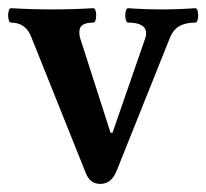

<svg xmlns="http://www.w3.org/2000/svg" viewBox="-21 -438 504 469"><path d="M189 -14.2 55.2 -348.1Q48.3 -365.7 35.9 -374.3Q23.4 -382.8 5.9 -382.8Q1.5 -382.8 -0.2 -391.6Q-2 -400.4 -0.2 -409.2Q1.5 -418 5.9 -418Q56.6 -415 106.4 -415Q156.7 -415 207 -418Q211.4 -418 213.1 -409.2Q214.8 -400.4 213.1 -391.6Q211.4 -382.8 207 -382.8Q189.9 -382.8 181.4 -377.4Q172.9 -372.1 172.9 -360.8Q172.9 -350.6 173.8 -348.1L249 -113.8H253.9L334 -345.2Q335.9 -350.6 335.9 -356.9Q335.9 -369.6 325 -376.2Q314 -382.8 292 -382.8Q287.6 -382.8 285.9 -391.6Q284.2 -400.4 285.9 -409.2Q287.6 -418 292 -418Q333 -415 374 -415Q415 -415 456.1 -418Q460.4 -418 462.2 -409.2Q463.9 -400.4 462.2 -391.6Q460.4 -382.8 456.1 -382.8Q432.1 -382.8 417 -374Q401.9 -365.2 395 -348.1L263.2 -19Q256.8 -3.9 247.1 3.7Q237.3 11.2 224.1 11.2Q199.2 11.2 189 -14.2Z"/></svg>

Font: Junicode Two Beta VF
Style: Regular
Weight: 400
Designer: Peter S. Baker
Foundry: Briery Creek Software
Version: Version 1.031 beta; ttfautohint (v1.8.1.43-b0c9)